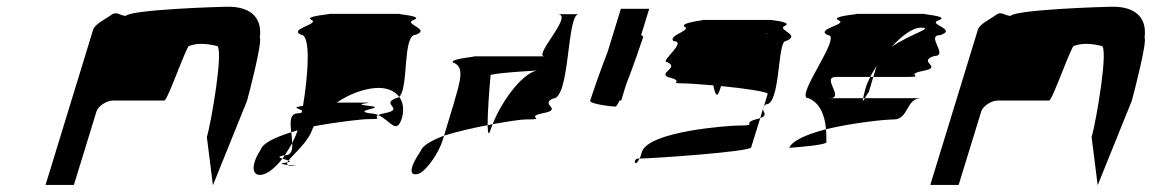

<svg xmlns="http://www.w3.org/2000/svg" viewBox="-20 -736 3413 569"><path d="M115 -188H199L266 -406C271 -421 295 -438 315 -438H467C477 -438 535 -607 541 -600C563 -608 588 -608 622 -600C645 -600 606 -372 593 -330L611 -187L712 -437C717 -454 758 -612 750 -624C759 -692 712 -716 658 -716C620 -716 368 -707 353 -689C336 -689 326 -704 310 -692C294 -680 261 -665 256 -648Z M753 -293C719 -242 728 -208 763 -220C780 -226 799 -243 817 -266C807 -269 801 -272 824 -276C831 -287 839 -299 846 -312C845 -322 845 -333 843 -344C795 -329 759 -312 753 -293ZM872 -633C834 -650 929 -665 903 -677C877 -689 978 -695 953 -695H1167C1142 -695 1241 -689 1206 -677C1172 -665 1259 -650 1212 -633C1172 -633 1192 -475 1163 -449C1149 -468 1123 -478 1091 -475C1055 -472 1013 -456 978 -432H1054C1116 -432 1006 -429 1075 -422C1131 -416 1019 -409 1077 -400C1085 -400 1094 -398 1101 -395C1085 -387 1120 -383 1072 -383C1053 -383 983 -375 910 -362L907 -356C894 -315 850 -280 835 -260C831 -262 822 -264 817 -266C820 -269 822 -272 824 -276H825C844 -276 847 -292 846 -312C852 -324 858 -337 862 -350C855 -348 850 -346 843 -344C840 -373 838 -400 863 -400C867 -401 872 -401 874 -402C875 -404 874 -407 875 -409C865 -414 842 -418 878 -422C892 -507 903 -633 872 -633ZM827 -254C829 -254 831 -255 832 -255C830 -252 831 -249 833 -247C818 -249 804 -251 827 -254ZM832 -255C843 -257 840 -258 835 -260C833 -258 833 -257 832 -255ZM833 -247C835 -245 839 -244 847 -244C870 -244 850 -245 833 -247ZM1101 -395C1137 -379 1155 -335 1171 -386C1178 -410 1175 -433 1163 -449C1160 -447 1157 -445 1154 -445C1106 -428 1181 -413 1122 -401C1111 -399 1105 -397 1101 -395Z M1227 -289C1194 -241 1189 -210 1223 -222C1248 -235 1281 -286 1291 -318L1296 -334C1260 -320 1232 -305 1227 -289ZM1324 -550C1304 -563 1417 -569 1376 -569H1594C1558 -569 1683 -694 1632 -694H1695C1659 -694 1670 -444 1619 -444C1577 -426 1654 -412 1586 -400C1534 -388 1606 -382 1537 -382C1525 -382 1490 -377 1440 -368C1462 -426 1522 -516 1571 -527C1542 -525 1461 -521 1434 -514C1430 -473 1425 -402 1425 -365C1382 -357 1335 -346 1296 -334L1325 -430C1342 -490 1359 -538 1324 -550ZM1427 -509 1428 -512C1427 -511 1426 -510 1427 -509ZM1425 -365C1426 -341 1428 -332 1434 -352C1436 -357 1438 -362 1440 -368C1436 -367 1429 -366 1425 -365Z M1729 -438C1726 -428 1793 -420 1804 -420C1806 -420 1811 -427 1816 -438H1821L1835 -484C1858 -542 1884 -620 1886 -626C1887 -628 1884 -630 1880 -632L1904 -710H1820L1781 -583C1758 -525 1731 -444 1729 -438Z M1957 -552C1995 -535 1929 -520 1961 -507C2012 -495 1959 -489 2001 -489C2016 -489 2048 -487 2094 -483C2099 -457 2105 -442 2114 -472L2117 -481C2188 -474 2255 -464 2255 -458L2244 -421C2246 -423 2247 -425 2251 -427C2293 -427 2284 -614 2308 -614C2356 -632 2286 -646 2303 -658C2337 -671 2257 -677 2265 -677H2058C2083 -677 1999 -671 2007 -658C2034 -646 1958 -632 1976 -614C2019 -614 1933 -552 1957 -552ZM1871 -266C1855 -266 1861 -236 1875 -266ZM1875 -266C1878 -271 1880 -277 1882 -285C1901 -348 2144 -364 2169 -364C2228 -364 2178 -370 2219 -382C2224 -383 2230 -385 2233 -386L2206 -299C2198 -286 1922 -267 1875 -266ZM2246 -636C2248 -637 2251 -637 2253 -637C2259 -637 2255 -637 2246 -636ZM2233 -386C2256 -394 2242 -403 2241 -413ZM2241 -413C2241 -416 2242 -418 2244 -421Z M2319 -298C2333 -299 2436 -306 2429 -316C2429 -329 2429 -341 2428 -353C2375 -339 2329 -321 2319 -298ZM2376 -445C2331 -445 2479 -632 2433 -632C2394 -650 2495 -664 2465 -676C2436 -689 2543 -695 2515 -695H2723C2695 -695 2800 -689 2762 -676C2725 -664 2819 -650 2767 -632C2721 -632 2794 -570 2748 -570C2696 -552 2778 -538 2716 -526C2655 -514 2729 -508 2666 -508H2568L2578 -541C2572 -530 2564 -519 2559 -508H2458C2412 -508 2485 -445 2439 -445H2538C2535 -433 2539 -437 2543 -445H2710C2664 -445 2674 -382 2628 -382C2602 -382 2507 -372 2428 -353C2424 -398 2408 -432 2376 -445ZM2545 -474C2541 -460 2539 -451 2538 -445H2543C2547 -453 2555 -464 2555 -464L2568 -508H2559C2553 -496 2548 -485 2545 -474ZM2622 -597C2677 -635 2751 -654 2709 -654C2684 -654 2653 -630 2622 -597Z M2737 -188H2821L2888 -406C2893 -421 2917 -438 2937 -438H3089C3099 -438 3157 -607 3163 -600C3185 -608 3210 -608 3244 -600C3267 -600 3228 -372 3215 -330L3233 -187L3334 -437C3339 -454 3380 -612 3372 -624C3381 -692 3334 -716 3280 -716C3242 -716 2990 -707 2975 -689C2958 -689 2948 -704 2932 -692C2916 -680 2883 -665 2878 -648Z"/></svg>

Font: bitstorm
Style: exextobl
Weight: 400
Version: Version 0.2